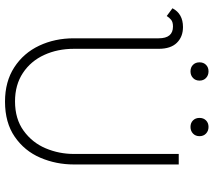

<svg xmlns="http://www.w3.org/2000/svg" viewBox="-63 -780 853 767"><g transform="rotate(90 363.5 -396.5)"><path d="M133 -265V-604Q133 -661 86 -661Q68 -661 59 -653.5Q50 -646 44 -636L13 -659Q35 -701 88 -701Q127 -701 151 -676.5Q175 -652 175 -604V-265Q175 -200 199.5 -146.5Q224 -93 271.5 -61.5Q319 -30 385 -30Q455 -30 502.5 -64.5Q550 -99 572.5 -152.5Q595 -206 595 -265V-684H637V-265Q637 -194 610 -131Q583 -68 526.5 -29Q470 10 386 10Q306 10 249 -27Q192 -64 162.5 -126.5Q133 -189 133 -265ZM229 -767Q229 -783 239 -793Q249 -803 265 -803Q281 -803 291.5 -793Q302 -783 302 -767Q302 -751 291.5 -741Q281 -731 265 -731Q249 -731 239 -741Q229 -751 229 -767ZM451 -767Q451 -783 461 -793Q471 -803 487 -803Q503 -803 513.5 -793Q524 -783 524 -767Q524 -751 513.5 -741Q503 -731 487 -731Q471 -731 461 -741Q451 -751 451 -767Z"/></g></svg>

Font: Bellota Light
Style: Regular
Weight: 300
Designer: Kemie Guaida
Foundry: Kemie Guaida
Version: Version 4.001